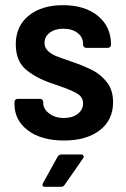

<svg xmlns="http://www.w3.org/2000/svg" viewBox="-20 -537 488 742"><path d="M36 -135V-143Q36 -148 39.5 -151.5Q43 -155 48 -155H135Q140 -155 143.5 -151.5Q147 -148 147 -143V-140Q147 -116 170 -98.5Q193 -81 227 -81Q260 -81 280.5 -97Q301 -113 301 -137Q301 -161 280.5 -174Q260 -187 217 -202L191 -211Q123 -233 82 -266.5Q41 -300 41 -366Q41 -436 91 -476.5Q141 -517 223 -517Q308 -517 358.5 -475.5Q409 -434 409 -365V-364Q409 -359 405.5 -355.5Q402 -352 397 -352H313Q308 -352 304.5 -355.5Q301 -359 301 -364V-368Q301 -393 280 -409.5Q259 -426 225 -426Q192 -426 172 -410.5Q152 -395 152 -371Q152 -352 166 -339.5Q180 -327 197.5 -320Q215 -313 259 -298Q306 -282 338.5 -265Q371 -248 394 -218Q417 -188 417 -142Q417 -73 365.5 -33.5Q314 6 227 6Q140 6 88 -33Q36 -72 36 -135ZM146 171 203 68Q208 60 218 60H293Q300 60 302.5 64.5Q305 69 301 75L230 177Q225 185 216 185H154Q147 185 145 181Q143 177 146 171Z"/></svg>

Font: Barlow Semi Condensed SemiBold
Style: Regular
Weight: 600
Width: 4
Designer: Jeremy Tribby
Foundry: Tribby Type
Version: Version 1.408